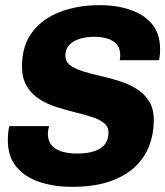

<svg xmlns="http://www.w3.org/2000/svg" viewBox="-20 -716 642 746"><path d="M259.5 10Q192.5 10 135.8 -8.2Q79 -26.5 44.8 -66.5Q10.5 -106.5 10.5 -170Q10.5 -185 11.8 -199.5Q13 -214 16.5 -226H171Q169 -220.5 167.5 -212Q166 -203.5 166 -196Q166 -172.5 178 -155.2Q190 -138 215.2 -128.8Q240.5 -119.5 280 -119.5Q320 -119.5 347 -128.8Q374 -138 387.8 -156Q401.5 -174 401.5 -200.5Q401.5 -224 383.2 -238.5Q365 -253 335 -262.2Q305 -271.5 269.5 -280.2Q234 -289 198 -300.5Q162 -312 132 -331.5Q102 -351 83.8 -381.5Q65.5 -412 65.5 -459Q65.5 -539 105.5 -591.5Q145.5 -644 214 -670Q282.5 -696 367 -696Q433 -696 486.2 -678Q539.5 -660 570.8 -622.5Q602 -585 602 -525Q602 -517.5 601.5 -507.8Q601 -498 598 -482H445.5Q447 -491.5 447 -495.5Q447 -499.5 447 -503.5Q447 -537 420.5 -555Q394 -573 345.5 -573Q314 -573 288.5 -564.8Q263 -556.5 248.5 -540.5Q234 -524.5 234 -500Q234 -476.5 252.8 -462.5Q271.5 -448.5 302 -439Q332.5 -429.5 369.2 -421.2Q406 -413 442.5 -401.5Q479 -390 509.5 -371.5Q540 -353 558.8 -323.5Q577.5 -294 577.5 -249Q577.5 -196.5 559.8 -149.8Q542 -103 504 -67.2Q466 -31.5 405.5 -10.8Q345 10 259.5 10Z"/></svg>

Font: Chivo Mono Medium
Style: Italic
Weight: 500
Italic angle: -8.05°
Monospace: yes
Designer: Hector Gatti
Foundry: Omnibus-Type
Version: Version 1.008